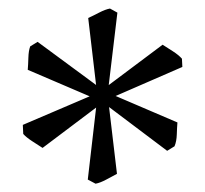

<svg xmlns="http://www.w3.org/2000/svg" viewBox="-20 -782 486 456"><path d="M170.9 -517.6Q167 -519.5 166 -518.6Q165 -517.6 164.6 -516.6Q164.1 -515.6 163.6 -515.6Q163.1 -515.6 160.2 -521.5L366.2 -675.8Q377 -668.9 390.6 -660.2Q404.3 -651.4 412.1 -642.6L413.1 -623ZM227.5 -490.2Q223.6 -488.3 224.1 -486.8Q224.6 -485.4 225.6 -484.4Q226.6 -483.4 226.1 -482.9Q225.6 -482.4 219.7 -482.4L189.5 -739.3Q200.2 -744.1 215.3 -752Q230.5 -759.8 241.2 -761.7L258.8 -752ZM401.4 -491.2Q400.4 -479.5 399.9 -462.9Q399.4 -446.3 394.5 -434.6L377 -423.8L167 -582Q167 -585.9 165.5 -586.4Q164.1 -586.9 162.6 -586.9Q161.1 -586.9 161.1 -587.4Q161.1 -587.9 164.1 -592.8ZM45.9 -616.2Q46.9 -627.9 47.4 -645Q47.9 -662.1 51.8 -671.9L69.3 -682.6L281.2 -526.4Q281.2 -521.5 282.2 -521.5Q283.2 -521.5 284.7 -521.5Q286.1 -521.5 286.1 -520.5Q286.1 -519.5 283.2 -514.6ZM257.8 -369.1Q247.1 -363.3 232.4 -355.5Q217.8 -347.7 207 -345.7L188.5 -355.5L218.8 -617.2Q222.7 -619.1 222.2 -620.6Q221.7 -622.1 221.2 -623Q220.7 -624 221.2 -624.5Q221.7 -625 227.5 -625ZM81.1 -430.7Q70.3 -437.5 56.2 -446.8Q42 -456.1 35.2 -463.9L34.2 -485.4L276.4 -588.9Q280.3 -586.9 281.2 -587.9Q282.2 -588.9 282.7 -589.8Q283.2 -590.8 283.7 -590.8Q284.2 -590.8 287.1 -585.9Z"/></svg>

Font: Podda
Style: Regular
Weight: 400
Designer: Md. Tanbin Islam Siyam
Foundry: Tanbin Islam Siyam
Version: Version 0.258